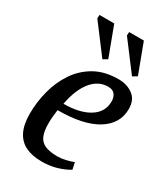

<svg xmlns="http://www.w3.org/2000/svg" viewBox="-182 -810 791 904"><g transform="rotate(30 213.5 -358.0)"><path d="M194 9Q143 9 107.5 -8Q72 -25 53 -62Q34 -99 34 -159Q34 -221 50 -283Q66 -345 100 -396Q134 -447 187.5 -477.5Q241 -508 316 -508Q362 -508 394.5 -484Q427 -460 427 -410Q427 -330 353 -284Q279 -238 139 -238Q136 -217 134.5 -199Q133 -181 133 -163Q133 -121 143.5 -96Q154 -71 179 -60Q204 -49 247 -49Q267 -49 289.5 -54Q312 -59 332 -67L340 -30Q310 -12 273.5 -1.5Q237 9 194 9ZM148 -278Q235 -278 287 -310Q339 -342 339 -401Q339 -422 328 -437.5Q317 -453 291 -453Q238 -453 201 -407.5Q164 -362 148 -278ZM363 -551 246 -706 247 -725H327L387 -565ZM202 -551 85 -706 86 -725H166L226 -565Z"/></g></svg>

Font: Manuale Medium
Style: Italic
Weight: 500
Italic angle: -11°
Version: Version 1.002